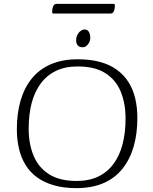

<svg xmlns="http://www.w3.org/2000/svg" viewBox="-20 -958 789 991"><path d="M374 13Q309 13 258.5 -1.5Q208 -16 171.5 -42.5Q135 -69 112 -106.5Q89 -144 78 -190.5Q67 -237 67 -291Q67 -372 86 -438Q105 -504 143.5 -552Q182 -600 241.5 -626Q301 -652 382 -652Q447 -652 497.5 -638Q548 -624 584.5 -597Q621 -570 644 -533Q667 -496 678 -449.5Q689 -403 689 -349Q689 -268 670 -202Q651 -136 612.5 -87.5Q574 -39 514.5 -13Q455 13 374 13ZM375 -24Q440 -24 487.5 -47Q535 -70 566.5 -113Q598 -156 613 -215Q628 -274 628 -346Q628 -426 602.5 -486.5Q577 -547 523 -581Q469 -615 381 -615Q316 -615 268.5 -592Q221 -569 189.5 -526Q158 -483 143 -424.5Q128 -366 128 -294Q128 -215 153.5 -154Q179 -93 233.5 -58.5Q288 -24 375 -24ZM407 -714Q397 -714 389.5 -717.5Q382 -721 377.5 -729Q373 -737 373 -749Q373 -766 379.5 -778.5Q386 -791 396.5 -798.5Q407 -806 417 -806Q425 -806 431.5 -801.5Q438 -797 442 -787Q446 -777 446 -760Q446 -750 440.5 -739Q435 -728 426 -721Q417 -714 407 -714ZM257 -888Q253 -888 251 -889.5Q249 -891 249 -897Q249 -911 254 -924.5Q259 -938 272 -938H565Q569 -938 571 -936.5Q573 -935 573 -929Q573 -914 568 -901Q563 -888 550 -888Z"/></svg>

Font: Briem Hand Thin
Style: Regular
Weight: 100
Designer: Gunnlaugur SE Briem, Eben Sorkin
Foundry: Sorkin Type Co.
Version: Version 1.003